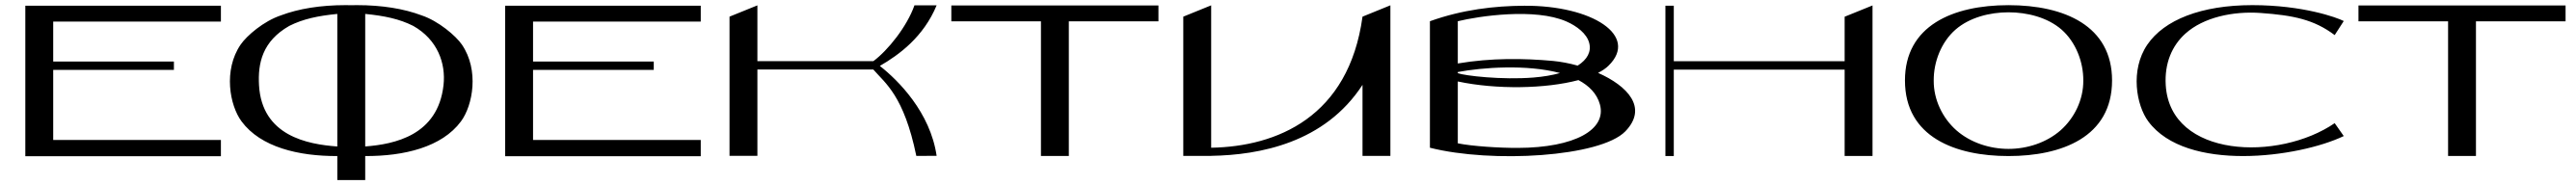

<svg xmlns="http://www.w3.org/2000/svg" viewBox="-20 -617 10172 731"><path d="M852.4 -531.6V-594.3H80V0.3H852.4V-64H190.1V-340.8H666.8V-373.9H190.1V-531.6Z M1804.3 -440.5C1780.4 -475.6 1710.8 -534.5 1644.9 -556.3C1575.3 -582.5 1489.3 -596.7 1389.6 -596.7C1382.1 -596.7 1374.6 -596.6 1367.2 -596.4C1359.8 -596.6 1352.3 -596.7 1344.8 -596.7C1245.1 -596.7 1159.1 -582.5 1089.5 -556.3C1020.9 -533.4 954 -475.6 930.1 -440.5C861.5 -339.8 886.9 -200.7 934 -137.3C1009.5 -35.3 1159.3 0.3 1312.1 -0.4V94.5H1422.3V-0.4C1575.1 0.3 1724.9 -35.3 1800.4 -137.3C1847.4 -200.7 1872.9 -339.8 1804.3 -440.5ZM1002.9 -280.3C997.9 -367.3 1016.2 -454.1 1122.3 -514.6C1176.8 -542.1 1235.8 -554.5 1312.1 -562V-38.2C1193.6 -46.7 1014.3 -80.5 1002.9 -280.3ZM1731.5 -280.3C1709.3 -82 1538.2 -47.1 1422.3 -38.3V-562C1498.6 -554.5 1557.6 -542.1 1612.1 -514.6C1707.9 -460.3 1741.2 -366.9 1731.5 -280.3Z M2747.4 -531.6V-594.3H1975V0.3H2747.4V-64H2085.1V-340.8H2561.8V-373.9H2085.1V-531.6Z M3454.6 -356.5C3530.2 -400 3627.2 -470.9 3678.9 -596L3591.3 -595.8C3561.6 -511.5 3486 -417.5 3429 -375.3H2971.1V-595.8L2861 -551.2V-1.2H2971.1V-342.3H3429V-342.2C3475.4 -288.4 3549.5 -239.8 3598.7 -1L3678.9 -1.2C3653.9 -173 3527.4 -299.6 3454.6 -356.5Z M4554.9 -595.5H3737V-532.7H4090.9V-0.8H4201V-532.7H4554.9Z M5470.9 -596 5360.8 -551.2C5306.4 -154 5021.9 -37.7 4763.1 -33.3V-595.9L4653 -551.2V-1H4763.1V-1.2C4954.8 -4.5 5211.4 -52.2 5360.8 -281.7V-1H5470.9V-595.9L5470.9 -595.9C5470.9 -595.9 5470.9 -596 5470.9 -596Z M6291.1 -329C6307.8 -337.5 6321.8 -347 6332.4 -357.5C6453.3 -475.7 6268.6 -595.8 5999.7 -594.3C5882.1 -593.7 5755.6 -579.2 5627 -533.1V-33.3C5871.6 28.7 6300.6 3.3 6398.8 -98.1C6489.5 -191.9 6406.7 -277.8 6291.1 -329ZM6166.2 -532.1C6207.6 -513.9 6246.2 -484.1 6255.9 -447.8C6265.3 -412.8 6248.5 -381.7 6210.5 -357.7C6177.3 -367 6143.9 -373.3 6113.3 -376.2C5998.1 -386.8 5868.5 -388.5 5737.1 -366.2V-533.1C5818.9 -553.2 6041.8 -586.7 6166.2 -532.1ZM5737.1 -332.4C5833.8 -350.7 6010.3 -363.5 6140.7 -328.4C6110.6 -319.9 6075.4 -313.8 6035.7 -310.6C5911.2 -300.7 5764.6 -317.6 5737.1 -327.9ZM5974.2 -32.6C5900.7 -32.3 5793.3 -39.2 5737.1 -50.7V-295.1C5889.9 -262.6 6083.9 -266 6213.6 -300.5C6255.6 -278.2 6286.4 -247.1 6298.3 -204.6C6325.9 -105.3 6199.9 -33.3 5974.2 -32.6Z M7264.8 -550.9V-375H6590.1V-594.3H6557V-0.4H6590.1V-341.9H7264.8V-0.8H7374.9V-595.5Z M7912 -596.6C7912 -596.6 7912 -596.6 7912 -596.6C7911.9 -596.6 7911.9 -596.6 7911.9 -596.6C7691.3 -596.6 7503 -515 7503 -299.2C7503 -74.5 7703.3 -0.4 7911.9 -0.4C7911.9 -0.4 7911.9 -0.4 7912 -0.4C7912 -0.4 7912 -0.4 7912 -0.4C8120.6 -0.4 8320.9 -74.5 8320.9 -299.2C8320.9 -515 8132.7 -596.6 7912 -596.6ZM8117.3 -101.8C8061.4 -53.1 7985.6 -28.7 7912 -28.7C7838.3 -28.7 7762.4 -53 7706.5 -101.7C7651.2 -150.4 7616 -223.6 7616.6 -298.5C7616 -373.4 7646.9 -450.9 7702.2 -499.6C7758.1 -548.4 7838.3 -568.3 7912 -568.4C7985.6 -568.3 8065.9 -548.5 8121.8 -499.8C8177.1 -451 8207.9 -373.4 8207.3 -298.5C8207.9 -223.6 8172.6 -150.5 8117.3 -101.8Z M9200.1 -130.4C8980.1 20.9 8550.7 8.3 8532.9 -280.3C8527.5 -367.3 8557.8 -436.7 8610.6 -484.3C8681.3 -548 8797.6 -573.7 8908.2 -565.7C9036.9 -556.4 9118.4 -539.9 9200.1 -478.3L9235.9 -533.9C9209.6 -547.6 9075 -596.7 8874.8 -596.7C8673 -596.7 8526.9 -538.5 8460.1 -440.5C8391.5 -339.8 8416.9 -200.7 8464 -137.3C8614.1 65.5 9058.3 5.7 9235.9 -79.4Z M10111.9 -595.5H9294V-532.7H9647.9V-0.8H9758V-532.7H10111.9Z"/></svg>

Font: Novoposelensky
Style: Regular
Weight: 400
Designer: Sasha Pavljenko
Version: Version 1.002;Fontself Maker 3.5.4